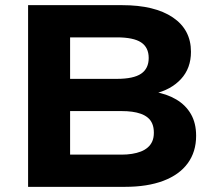

<svg xmlns="http://www.w3.org/2000/svg" viewBox="-20 -725 841 745"><path d="M89 0V-705H454Q580 -705 650.5 -657.5Q721 -610 721 -524Q721 -460 682 -418Q643 -376 577 -361V-369Q627 -361 664 -339Q701 -317 721 -282Q741 -247 741 -198Q741 -136 708.5 -91.5Q676 -47 614 -23.5Q552 0 465 0ZM252 -125H452Q473 -125 492 -128Q511 -131 526.5 -137Q542 -143 553.5 -153Q565 -163 571 -177Q577 -191 577 -210Q577 -230 571 -244.5Q565 -259 553.5 -268.5Q542 -278 526.5 -283.5Q511 -289 492.5 -291.5Q474 -294 452 -294H252ZM252 -419H433Q498 -419 527.5 -439Q557 -459 557 -500Q557 -541 527.5 -560.5Q498 -580 433 -580H252Z"/></svg>

Font: Nunito Sans 10pt SemiExpanded ExtraBold
Style: Regular
Weight: 800
Width: 6
Designer: Vernon Adams
Foundry: Vernon Adams
Version: Version 3.101;gftools[0.9.27]